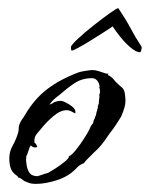

<svg xmlns="http://www.w3.org/2000/svg" viewBox="-20 -429 370 474"><path d="M68 25Q58 25 51.5 22.5Q45 20 40 18Q37 16 33.5 13Q30 10 26 10Q25 8 22 5L18 2Q9 -5 6 -15Q3 -25 3 -38Q3 -55 11 -69Q19 -83 24 -99Q26 -104 26 -109Q26 -114 27 -119Q29 -126 33 -132Q37 -138 41 -144Q64 -184 96 -208.5Q128 -233 173 -250Q178 -252 190.5 -254Q203 -256 208 -256Q216 -256 223 -253.5Q230 -251 237 -249Q239 -248 241.5 -247.5Q244 -247 248 -247L246 -244Q255 -240 260.5 -233Q266 -226 273 -220L282 -212Q286 -208 287.5 -201.5Q289 -195 289 -191Q291 -177 287.5 -164.5Q284 -152 279 -141Q273 -131 266 -120.5Q259 -110 251 -100Q244 -90 237 -80Q230 -70 221 -61Q219 -59 211 -51.5Q203 -44 195.5 -36Q188 -28 187 -26Q178 -23 172 -17L166 -11Q148 7 120 16Q92 25 68 25ZM73 6Q74 5 76 5L85 2Q90 0 94.5 -1Q99 -2 100 -3Q104 -5 116.5 -13Q129 -21 140 -30Q151 -39 150 -43Q157 -46 167.5 -59Q178 -72 187.5 -87Q197 -102 200 -108Q202 -113 204 -117Q206 -121 210 -125Q210 -130 212.5 -134Q215 -138 215 -141Q217 -143 217.5 -147.5Q218 -152 219 -154Q221 -162 222 -164L221 -165Q222 -167 222.5 -169.5Q223 -172 224 -173V-176Q224 -181 225 -185.5Q226 -190 225 -195Q227 -199 227 -202Q227 -205 226.5 -208Q226 -211 225 -214L226 -215Q225 -224 220 -230Q215 -236 207 -236Q182 -236 163 -223Q144 -210 126 -194Q119 -189 113.5 -184Q108 -179 103 -172Q103 -171 102 -170Q104 -172 108 -173Q117 -180 131 -180Q136 -180 151 -171Q166 -162 166 -154V-149Q159 -152 158 -153L154 -155Q150 -157 145 -157Q129 -157 111.5 -142Q94 -127 83 -113Q76 -105 70 -97.5Q64 -90 65 -77Q70 -74 72 -66Q69 -65 66 -65Q61 -65 56 -70Q53 -66 51 -59Q49 -52 47 -47L45 -44Q45 -40 44.5 -36Q44 -32 45 -28Q46 -13 52 -3.5Q58 6 73 6ZM324 -300Q315 -301 302 -312Q289 -323 277 -338Q265 -353 258 -364Q253 -360 238 -350.5Q223 -341 205.5 -330Q188 -319 174 -311.5Q160 -304 157 -304Q156 -304 155.5 -307.5Q155 -311 155 -313Q156 -318 172 -333Q188 -348 209.5 -365Q231 -382 249 -395Q267 -408 272 -409L274 -406Q292 -379 302.5 -359Q313 -339 328 -316Q331 -313 329 -307Q329 -300 324 -300Z"/></svg>

Font: Qwitcher Grypen
Style: Bold
Weight: 700
Designer: Robert E. Leuschke
Foundry: Robert E. Leuschke
Version: Version 1.100; ttfautohint (v1.8.3)